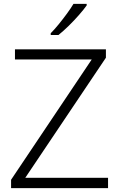

<svg xmlns="http://www.w3.org/2000/svg" viewBox="-20 -968 615 988"><path d="M536 0H37V-43L452 -662H57V-714H525V-671L110 -53H536ZM426 -940Q411 -919 386.5 -891Q362 -863 334 -835.5Q306 -808 281 -788H241V-797Q260 -816 282 -843Q304 -870 324.5 -898Q345 -926 358 -948H426Z"/></svg>

Font: Noto Sans Lao Light
Style: Regular
Weight: 300
Designer: Monotype Design Team
Foundry: Monotype Imaging Inc.
Version: Version 2.003; ttfautohint (v1.8.4.7-5d5b)